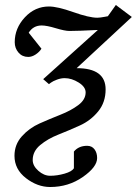

<svg xmlns="http://www.w3.org/2000/svg" viewBox="-20 -520 548 769"><path d="M508 -452 287 -247Q403 -247 403 -162Q403 -110 373 -73.5Q343 -37 300 -17.5Q257 2 214 19Q171 36 141 61Q111 86 111 121Q111 144 133.5 164Q156 184 181 184Q209 184 238.5 175.5Q268 167 276 154V87Q295 64 329 64Q348 64 358.5 78Q369 92 369 113Q369 149 311.5 189Q254 229 181 229Q130 229 84 193.5Q38 158 38 104Q38 59 67.5 26Q97 -7 138.5 -25.5Q180 -44 222 -60.5Q264 -77 293.5 -99Q323 -121 323 -150Q323 -172 295 -189.5Q267 -207 239 -207Q224 -207 208 -201Q192 -195 184 -189L176 -183L153 -203L372 -400Q292 -396 258 -396Q240 -396 203.5 -407Q167 -418 147 -418Q113 -418 95 -389L146 -325Q138 -312 123 -302Q108 -292 93 -292Q69 -292 54 -309.5Q39 -327 39 -351Q39 -407 79.5 -450.5Q120 -494 176 -494Q210 -494 273.5 -471.5Q337 -449 370 -449Q376 -449 383 -450Q390 -451 398.5 -452.5Q407 -454 412 -455L444 -500Z"/></svg>

Font: Veleka
Style: Italic
Weight: 400
Italic angle: -12°
Designer: Stefan Peev, Context Ltd, 2016; SIL International, 1997-2014.
Foundry: Stefan Peev, Context Ltd, 2016
Version: Version 1.000